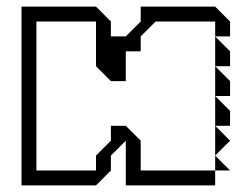

<svg xmlns="http://www.w3.org/2000/svg" viewBox="-20 -560 715 580"><path d="M630 -360V-450L675 -405V-360ZM630 -270V-360L675 -315V-270ZM630 -180V-270L675 -225V-180ZM630 -90V-180L675 -135ZM630 -45V-90L675 -45ZM45 0V-540H270L315 -495V-450H360L405 -495V-540H630L675 -495V-450H630V-495H450L405 -450V-405H360V-315H315L270 -360V-495H90V-45H270V-90L315 -135V-180H360L405 -135V-45H630V0H360V-135L315 -90V-45L270 0Z"/></svg>

Font: Rubik Iso
Style: Regular
Weight: 400
Designer: Hubert and Fischer, NaN
Foundry: Hubert and Fischer, NaN
Version: Version 2.200